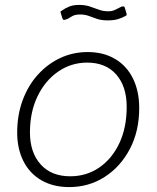

<svg xmlns="http://www.w3.org/2000/svg" viewBox="-20 -752 638 782"><path d="M262 10Q197 10 149 -17.5Q101 -45 75.5 -95.5Q50 -146 50 -212Q50 -283 72 -343Q94 -403 133.5 -447Q173 -491 225 -515.5Q277 -540 337 -540Q402 -540 449.5 -511.5Q497 -483 522 -431.5Q547 -380 547 -312Q547 -218 509 -145.5Q471 -73 406.5 -31.5Q342 10 262 10ZM266 -34Q332 -34 384 -69.5Q436 -105 466 -168.5Q496 -232 496 -317Q496 -400 453.5 -448.5Q411 -497 335 -497Q270 -497 217 -460.5Q164 -424 133 -360Q102 -296 102 -213Q102 -131 145.5 -82.5Q189 -34 266 -34ZM491 -687Q479 -680 462 -674.5Q445 -669 419 -669Q393 -669 375.5 -675Q358 -681 342 -687Q326 -693 306 -693Q283 -693 270.5 -684Q258 -675 246 -672Q240 -670 238 -671.5Q236 -673 234 -678L228 -697Q227 -701 226.5 -703.5Q226 -706 229 -707Q246 -719 262.5 -725.5Q279 -732 302 -732Q326 -732 344.5 -726Q363 -720 381.5 -713Q400 -706 421 -706Q433 -706 441.5 -709Q450 -712 458 -716.5Q466 -721 475 -725Q482 -727 485 -725.5Q488 -724 489 -718L495 -698Q496 -694 496 -691.5Q496 -689 491 -687Z"/></svg>

Font: Libre Franklin Thin ExtraLight
Style: Italic
Weight: 250
Italic angle: -8°
Version: Version 3.000